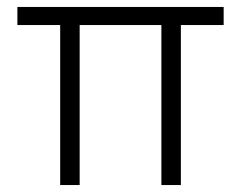

<svg xmlns="http://www.w3.org/2000/svg" viewBox="-20 -532 693 552"><path d="M153 0V-460H30V-512H623V-460H500V0H444V-460H209V0Z"/></svg>

Font: Bricolage Grotesque 10pt ExtraLight
Style: Regular
Weight: 200
Designer: Mathieu Triay
Foundry: Atelier Triay
Version: Version 1.000; ttfautohint (v1.8.4.7-5d5b);gftools[0.9.32]